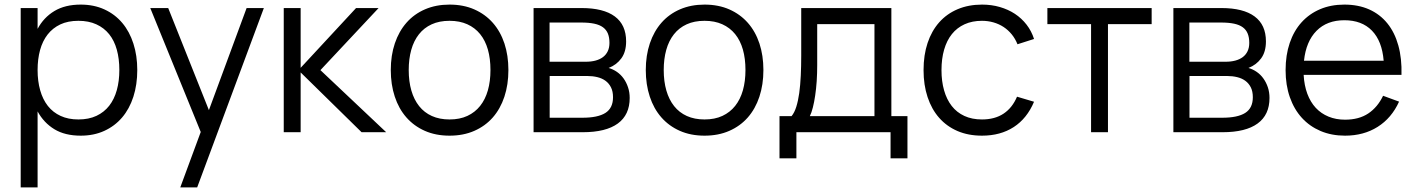

<svg xmlns="http://www.w3.org/2000/svg" viewBox="-20 -575 6156 835"><path d="M70 240V-540H143.5V-449.5Q170 -499 216.5 -527Q263 -555 331 -555Q388.5 -555 434.2 -534Q480 -513 511.8 -475.2Q543.5 -437.5 560.2 -385.2Q577 -333 577 -270.5Q577 -207 560 -154.2Q543 -101.5 511 -64Q479 -26.5 433.5 -5.8Q388 15 331 15Q262.5 15 216.5 -13Q170.5 -41 143.5 -90.5V240ZM321 -55.5Q366 -55.5 399.5 -71.2Q433 -87 455 -115.2Q477 -143.5 488 -183Q499 -222.5 499 -270.5Q499 -319.5 488 -359Q477 -398.5 454.8 -426.2Q432.5 -454 399 -469.2Q365.5 -484.5 321 -484.5Q275.5 -484.5 242.2 -468.8Q209 -453 187 -424.8Q165 -396.5 154.2 -357.2Q143.5 -318 143.5 -270.5Q143.5 -222 154.8 -182.2Q166 -142.5 188.2 -114.2Q210.5 -86 243.8 -70.8Q277 -55.5 321 -55.5Z M764 240 853 -1 633.5 -540H711.5L888.5 -96L1052.5 -540H1127.5L837.5 240Z M1214 -540H1287.5V-280L1528.5 -540H1626.5L1373.5 -270L1659.5 0H1552.5L1287.5 -260V0H1214Z M1935 15Q1875 15 1827.5 -6Q1780 -27 1747 -64.8Q1714 -102.5 1696.8 -155Q1679.5 -207.5 1679.5 -270.5Q1679.5 -334 1697.2 -386.5Q1715 -439 1748 -476.5Q1781 -514 1828.5 -534.5Q1876 -555 1935 -555Q1995.5 -555 2043 -534Q2090.5 -513 2123.5 -475.5Q2156.5 -438 2173.8 -385.8Q2191 -333.5 2191 -270.5Q2191 -207 2173.5 -154.2Q2156 -101.5 2123 -64Q2090 -26.5 2042.5 -5.8Q1995 15 1935 15ZM1935 -55.5Q1979.5 -55.5 2012.8 -71Q2046 -86.5 2068.2 -114.5Q2090.5 -142.5 2101.8 -182.2Q2113 -222 2113 -270.5Q2113 -320 2101.8 -359.5Q2090.5 -399 2068 -426.8Q2045.5 -454.5 2012.2 -469.5Q1979 -484.5 1935 -484.5Q1890.5 -484.5 1857.2 -469.2Q1824 -454 1801.8 -425.8Q1779.5 -397.5 1768.5 -358Q1757.5 -318.5 1757.5 -270.5Q1757.5 -221 1769 -181.2Q1780.5 -141.5 1802.8 -113.5Q1825 -85.5 1858.2 -70.5Q1891.5 -55.5 1935 -55.5Z M2514.5 0H2300.5V-540H2509Q2604.5 -540 2653.8 -503.5Q2703 -467 2703 -395Q2703 -349.5 2682 -321Q2661 -292.5 2627 -279.5Q2646 -274 2662.8 -262.5Q2679.5 -251 2691.8 -234Q2704 -217 2711.2 -195.5Q2718.5 -174 2718.5 -149Q2718.5 -75.5 2666.8 -37.8Q2615 0 2514.5 0ZM2508 -477H2370V-306.5H2528Q2551 -306.5 2569.8 -311.5Q2588.5 -316.5 2602 -326.5Q2615.5 -336.5 2623 -352Q2630.5 -367.5 2630.5 -388.5Q2630.5 -412 2623.8 -428.8Q2617 -445.5 2602.5 -456.2Q2588 -467 2564.5 -472Q2541 -477 2508 -477ZM2513 -63Q2580 -63 2613 -84Q2646 -105 2646 -152Q2646 -177.5 2637.2 -195Q2628.5 -212.5 2613.5 -223.5Q2598.5 -234.5 2578 -239.5Q2557.5 -244.5 2534 -244.5H2370.5V-63Z M3044 15Q2984 15 2936.5 -6Q2889 -27 2856 -64.8Q2823 -102.5 2805.8 -155Q2788.5 -207.5 2788.5 -270.5Q2788.5 -334 2806.2 -386.5Q2824 -439 2857 -476.5Q2890 -514 2937.5 -534.5Q2985 -555 3044 -555Q3104.5 -555 3152 -534Q3199.5 -513 3232.5 -475.5Q3265.5 -438 3282.8 -385.8Q3300 -333.5 3300 -270.5Q3300 -207 3282.5 -154.2Q3265 -101.5 3232 -64Q3199 -26.5 3151.5 -5.8Q3104 15 3044 15ZM3044 -55.5Q3088.5 -55.5 3121.8 -71Q3155 -86.5 3177.2 -114.5Q3199.5 -142.5 3210.8 -182.2Q3222 -222 3222 -270.5Q3222 -320 3210.8 -359.5Q3199.5 -399 3177 -426.8Q3154.5 -454.5 3121.2 -469.5Q3088 -484.5 3044 -484.5Q2999.5 -484.5 2966.2 -469.2Q2933 -454 2910.8 -425.8Q2888.5 -397.5 2877.5 -358Q2866.5 -318.5 2866.5 -270.5Q2866.5 -221 2878 -181.2Q2889.5 -141.5 2911.8 -113.5Q2934 -85.5 2967.2 -70.5Q3000.5 -55.5 3044 -55.5Z M3370 -70H3422.5Q3435 -85 3443 -110.5Q3451 -136 3455.8 -170Q3460.5 -204 3462.5 -245.5Q3464.5 -287 3464.5 -333.5V-540H3856.5V-70H3926.5V113.5H3853V0H3443.5V113.5H3370ZM3783 -70V-470H3534V-292.5Q3534 -256 3531.8 -222.2Q3529.5 -188.5 3525.2 -159.8Q3521 -131 3515.2 -108Q3509.5 -85 3502 -70Z M4250.5 15Q4191 15 4144 -5.2Q4097 -25.5 4064.2 -62.8Q4031.5 -100 4014 -152.8Q3996.5 -205.5 3996.5 -270Q3996.5 -335.5 4014 -388Q4031.5 -440.5 4064.5 -477.8Q4097.5 -515 4144.8 -535Q4192 -555 4251 -555Q4292 -555 4328.2 -544.5Q4364.5 -534 4393.8 -514.8Q4423 -495.5 4444.5 -467.8Q4466 -440 4477 -405.5L4405 -382.5Q4395.5 -406.5 4380 -425.5Q4364.5 -444.5 4344.8 -457.5Q4325 -470.5 4301 -477.5Q4277 -484.5 4250.5 -484.5Q4208 -484.5 4175 -469.5Q4142 -454.5 4119.8 -426.8Q4097.5 -399 4086 -359.2Q4074.5 -319.5 4074.5 -270Q4074.5 -221.5 4085.8 -182Q4097 -142.5 4119 -114.2Q4141 -86 4174 -70.8Q4207 -55.5 4250.5 -55.5Q4306.5 -55.5 4344.5 -80.8Q4382.5 -106 4403 -154.5L4477 -132.5Q4446.5 -60 4388.8 -22.5Q4331 15 4250.5 15Z M4725 0V-470H4535V-540H4988.5V-470H4798.5V0Z M5297 0H5083V-540H5291.5Q5387 -540 5436.2 -503.5Q5485.5 -467 5485.5 -395Q5485.5 -349.5 5464.5 -321Q5443.5 -292.5 5409.5 -279.5Q5428.5 -274 5445.2 -262.5Q5462 -251 5474.2 -234Q5486.5 -217 5493.8 -195.5Q5501 -174 5501 -149Q5501 -75.5 5449.2 -37.8Q5397.5 0 5297 0ZM5290.5 -477H5152.5V-306.5H5310.5Q5333.5 -306.5 5352.2 -311.5Q5371 -316.5 5384.5 -326.5Q5398 -336.5 5405.5 -352Q5413 -367.5 5413 -388.5Q5413 -412 5406.2 -428.8Q5399.5 -445.5 5385 -456.2Q5370.5 -467 5347 -472Q5323.5 -477 5290.5 -477ZM5295.5 -63Q5362.5 -63 5395.5 -84Q5428.5 -105 5428.5 -152Q5428.5 -177.5 5419.8 -195Q5411 -212.5 5396 -223.5Q5381 -234.5 5360.5 -239.5Q5340 -244.5 5316.5 -244.5H5153V-63Z M5829.5 -54.5Q5890 -54.5 5930.5 -81.5Q5971 -108.5 5995 -158.5L6064.5 -133Q6032 -61.5 5971.2 -23.2Q5910.5 15 5829.5 15Q5771 15 5723.2 -5.2Q5675.5 -25.5 5641.8 -62.5Q5608 -99.5 5589.5 -152.2Q5571 -205 5571 -270Q5571 -335.5 5589 -388.2Q5607 -441 5640.5 -478Q5674 -515 5721 -535Q5768 -555 5826.5 -555Q5887.5 -555 5934.5 -534Q5981.5 -513 6013.5 -473.5Q6045.5 -434 6061.2 -377.5Q6077 -321 6075 -249.5H5649.5Q5652 -203.5 5665.5 -167.2Q5679 -131 5702.2 -106Q5725.5 -81 5757.8 -67.8Q5790 -54.5 5829.5 -54.5ZM5997.5 -311Q5990.5 -396.5 5946.5 -441.8Q5902.5 -487 5826.5 -487Q5751 -487 5705.5 -441Q5660 -395 5651 -311Z"/></svg>

Font: Vela Sans
Style: Regular
Weight: 400
Designer: Principal design: Mikhail Sharanda - project Manrope.
Design modification: Ravid Balaliev
Foundry: Mikhail Sharanda
Version: Version 1.001